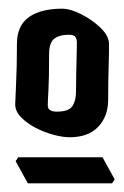

<svg xmlns="http://www.w3.org/2000/svg" viewBox="-20 -646 286 442"><path d="M140 -330Q125 -330 104 -335.5Q83 -341 62.5 -351.5Q42 -362 28.5 -376Q15 -390 15 -406Q15 -413 17 -453Q19 -493 19 -545Q19 -587 46.5 -606.5Q74 -626 123 -626Q142 -626 167.5 -613Q193 -600 212 -581.5Q231 -563 231 -544Q231 -521 230 -489.5Q229 -458 229 -417Q229 -378 206 -354Q183 -330 140 -330ZM111 -389Q138 -389 146.5 -401.5Q155 -414 155 -436Q155 -455 155.5 -477.5Q156 -500 156.5 -519.5Q157 -539 157 -547Q157 -556 153.5 -561Q150 -566 139 -566Q116 -566 104.5 -556.5Q93 -547 93 -521Q93 -463 91.5 -438.5Q90 -414 90 -403Q90 -389 111 -389ZM238 -224H44L16 -275L22 -284H216L244 -233Z"/></svg>

Font: Jaini
Style: Regular
Weight: 400
Designer: Maithili Shingre, Girish Dalvi (Devanagari), Taresh Vohra (Latin)
Foundry: Ek Type
Version: Version 2.000; ttfautohint (v1.8.4.7-5d5b)